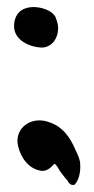

<svg xmlns="http://www.w3.org/2000/svg" viewBox="-20 -481 268 545"><path d="M20 -406C20 -367 65 -346 101 -346H102C129 -349 145 -373 145 -401C145 -411 142 -421 138 -431V-432C127 -453 97 -460 78 -461H77C39 -461 20 -440 20 -406ZM32 -64C39 -35 61 0 99 4C120 5 131 -15 135 -16C139 -14 143 -8 148 1L149 2V3C153 8 161 20 172 32C173 33 176 44 187 44H191C206 29 210 1 207 -22C205 -32 201 -42 194 -56C181 -87 160 -121 120 -134C83 -148 45 -133 33 -101C29 -90 28 -78 32 -64Z"/></svg>

Font: Vapor
Style: Bd
Weight: 700
Foundry: Cannot Into Space Fonts
Version: Version 0.179